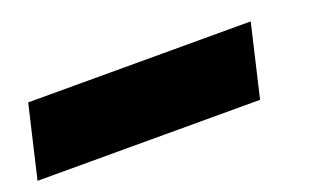

<svg xmlns="http://www.w3.org/2000/svg" viewBox="-145 -86 720 437"><g transform="rotate(-20 215.0 132.5)"><path d="M471 45 430 220H-109L-68 45Z"/></g></svg>

Font: Elaine Sans Black
Style: Italic
Weight: 900
Italic angle: -13°
Designer: Wei Huang
Foundry: Wei Huang
Version: Version 2.001;December 24, 2019;FontCreator 12.0.0.2547 64-b